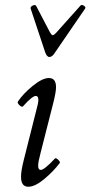

<svg xmlns="http://www.w3.org/2000/svg" viewBox="-20 -724 357 758"><path d="M174.8 -499Q165 -499 158.2 -518.1L101.1 -689.9Q99.1 -697.3 109.1 -702.1Q119.1 -707 123 -700.2L175.8 -599.1Q183.6 -585 188 -585Q193.4 -585 204.1 -597.2L297.9 -702.1Q302.7 -707 311.3 -701.4Q319.8 -695.8 315.9 -689.9L196.8 -516.1Q186.5 -499 174.8 -499ZM91.8 13.2Q63 13.2 63 -25.9Q63 -49.3 73.2 -89.8L127 -303.2Q138.2 -345.2 121.1 -345.2Q107.4 -345.2 70.8 -304.2Q66.4 -299.8 56.9 -308.6Q47.4 -317.4 50.8 -323.2Q70.8 -353.5 109.1 -384.8Q147.5 -416 172.9 -416Q201.2 -416 201.2 -379.9Q201.2 -359.9 189.9 -315.9L140.1 -120.1Q135.3 -101.6 132.8 -88.9Q130.4 -76.2 130.6 -68.4Q130.9 -60.5 133.5 -56.9Q136.2 -53.2 141.1 -53.2Q154.8 -53.2 196.8 -98.1Q200.7 -102.1 209.7 -93.3Q218.8 -84.5 215.8 -80.1Q190.4 -46.9 154.3 -16.8Q118.2 13.2 91.8 13.2Z"/></svg>

Font: Junicode SmCond
Style: Italic
Weight: 400
Width: 4
Italic angle: -11°
Designer: Peter S. Baker
Version: Version 2.206